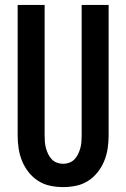

<svg xmlns="http://www.w3.org/2000/svg" viewBox="-20 -755 515 783"><path d="M238 8Q211 8 184.5 2.5Q158 -3 135.5 -17.5Q113 -32 96.5 -53Q80 -74 70 -98.5Q60 -123 56 -149.5Q52 -176 52 -202V-735H162V-202Q162 -189 163 -176Q164 -163 167.5 -150.5Q171 -138 176.5 -126.5Q182 -115 191 -105.5Q200 -96 212.5 -91.5Q225 -87 238 -87Q250 -87 262.5 -91.5Q275 -96 284 -105.5Q293 -115 298.5 -126.5Q304 -138 307.5 -150.5Q311 -163 312 -176Q313 -189 313 -202V-735H423V-202Q423 -176 419 -149.5Q415 -123 405 -98.5Q395 -74 378.5 -53Q362 -32 339.5 -17.5Q317 -3 290.5 2.5Q264 8 238 8Z"/></svg>

Font: Iosevka QP
Style: Bold
Weight: 700
Designer: Belleve Invis
Foundry: Belleve Invis
Version: Version 20.0.0; ttfautohint (v1.8.4)